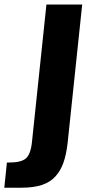

<svg xmlns="http://www.w3.org/2000/svg" viewBox="-41 -830 392 868"><path d="M-21.5 18.6 -9.8 -95.2Q-6.8 -95.2 -3.9 -95.2Q51.8 -94.7 74.2 -112.3Q97.7 -130.9 103.5 -188L168.9 -809.6H330.6L264.6 -182.6Q258.3 -129.9 245.6 -94Q232.9 -58.1 209.2 -32Q185.5 -5.9 147.9 6.3Q110.4 18.6 56.6 18.6Z"/></svg>

Font: Oswald
Style: Demi-Bold
Weight: 600
Designer: Vernon Adams
Foundry: Vernon Adams
Version: 3.0; ttfautohint (v0.94.23-7a4d-dirty) -l 8 -r 50 -G 200 -x 